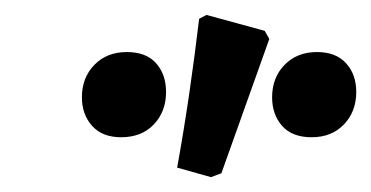

<svg xmlns="http://www.w3.org/2000/svg" viewBox="-20 -747 495 256"><path d="M395.6 -564Q369.4 -564 356.1 -579.2Q342.8 -594.4 342.8 -617.3Q342.8 -643.4 359.4 -660.5Q376 -677.6 402.7 -677.6Q427.9 -677.6 441.4 -662.7Q455 -647.8 455 -624.3Q455 -598.2 438.6 -581.1Q422.2 -564 395.6 -564ZM141.5 -564Q116.3 -564 102.8 -579.2Q89.2 -594.4 89.2 -617.3Q89.2 -643.4 105.8 -660.5Q122.4 -677.6 149.1 -677.6Q174.9 -677.6 188.1 -662.7Q201.4 -647.8 201.4 -624.3Q201.4 -598.2 185.1 -581.1Q168.8 -564 141.5 -564ZM339.1 -695.1 275.2 -516 261.3 -510.8 216.2 -523.5Q225.1 -572.8 232.3 -622Q239.5 -671.3 245.5 -721.9L255.3 -727.1L332.9 -705.9Z"/></svg>

Font: Alegreya
Style: Italic
Weight: 400
Italic angle: -7°
Designer: Juan Pablo del Peral
Foundry: Huerta Tipografica
Version: Version 2.009